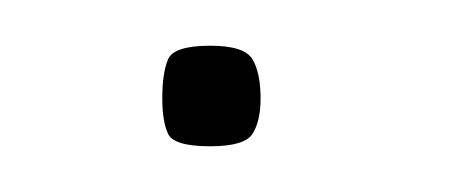

<svg xmlns="http://www.w3.org/2000/svg" viewBox="-20 -69 198 84"><path d="M72 -5Q56 -5 53.5 -10.5Q51 -16 51 -26Q51 -37 53.5 -43Q56 -49 72 -49Q87 -49 90.5 -43Q94 -37 94 -26Q94 -16 90.5 -10.5Q87 -5 72 -5Z"/></svg>

Font: Smooch Sans Thin Light
Style: Regular
Weight: 300
Version: Version 1.010